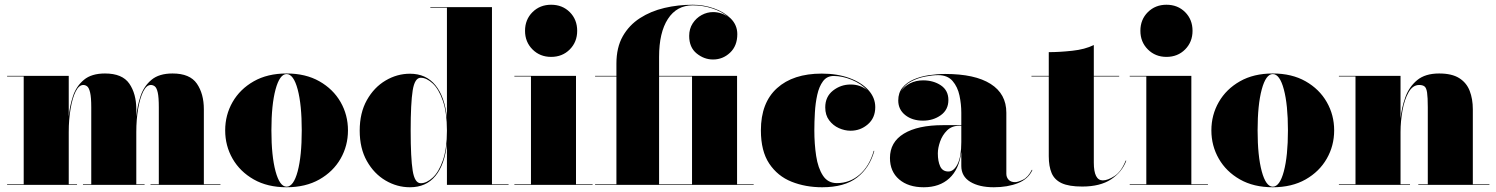

<svg xmlns="http://www.w3.org/2000/svg" viewBox="-20 -780 6313 810"><path d="M10 -2.5H80V-457.5H10V-460H270V-288.5Q274 -333 288 -374.8Q302 -416.5 334 -443.2Q366 -470 423 -470Q496 -470 525.5 -427.2Q555 -384.5 555 -319V-288Q559 -333 573 -374.8Q587 -416.5 619 -443.2Q651 -470 708 -470Q781 -470 810.5 -427.2Q840 -384.5 840 -319V-2.5H910V0H615V-2.5H650V-327.5Q650 -369.5 645.5 -389.5Q641 -409.5 633.2 -415.5Q625.5 -421.5 616.5 -421.5Q598 -421.5 584.2 -394Q570.5 -366.5 562.8 -321.2Q555 -276 555 -223V-2.5H590V0H330V-2.5H365V-327.5Q365 -369.5 360.2 -389.5Q355.5 -409.5 348 -415.5Q340.5 -421.5 331.5 -421.5Q313 -421.5 299.2 -394Q285.5 -366.5 277.8 -321.2Q270 -276 270 -223V-2.5H305V0H10Z M930 -230Q930 -295 961.2 -349.5Q992.5 -404 1050.5 -437Q1108.5 -470 1189 -470Q1269.5 -470 1327.5 -437Q1385.5 -404 1416.8 -349.5Q1448 -295 1448 -230Q1448 -165 1416.8 -110.5Q1385.5 -56 1327.5 -23Q1269.5 10 1189 10Q1108.5 10 1050.5 -23Q992.5 -56 961.2 -110.5Q930 -165 930 -230ZM1125 -230Q1125 -122 1142.5 -57.2Q1160 7.5 1189 7.5Q1218.5 7.5 1235.8 -57.2Q1253 -122 1253 -230Q1253 -338 1235.8 -402.8Q1218.5 -467.5 1189 -467.5Q1160 -467.5 1142.5 -402.8Q1125 -338 1125 -230Z M2125.5 -2.5V0H1865.5V-174.5Q1856.5 -86 1817.2 -38Q1778 10 1709.5 10Q1655 10 1606.5 -18.5Q1558 -47 1527.8 -100.5Q1497.5 -154 1497.5 -229Q1497.5 -304 1527.8 -357.8Q1558 -411.5 1606.5 -440.2Q1655 -469 1709.5 -469Q1777.5 -469 1817 -420.5Q1856.5 -372 1865.5 -283V-747.5H1795.5V-750H2055.5V-2.5ZM1865.5 -229Q1865.5 -305.5 1848.2 -355Q1831 -404.5 1805.2 -428.2Q1779.5 -452 1755 -452Q1729.5 -452 1721 -398.2Q1712.5 -344.5 1712.5 -229Q1712.5 -113.5 1721 -60.2Q1729.5 -7 1755 -7Q1779.5 -7 1805.2 -30.5Q1831 -54 1848.2 -103.2Q1865.5 -152.5 1865.5 -229Z M2195 -650Q2195 -697.5 2226.5 -728.8Q2258 -760 2305 -760Q2352.5 -760 2383.8 -728.8Q2415 -697.5 2415 -650Q2415 -603 2383.8 -571.5Q2352.5 -540 2305 -540Q2258 -540 2226.5 -571.5Q2195 -603 2195 -650ZM2150 -2.5H2220V-457.5H2150V-460H2410V-2.5H2480V0H2150Z M2490.5 -2.5H2580.5V-457.5H2490.5V-460H2580.5V-511.5Q2580.5 -579.5 2607.2 -626.8Q2634 -674 2679.8 -703.5Q2725.5 -733 2783 -746.5Q2840.5 -760 2902.5 -760Q2948 -760 2991.2 -745Q3034.5 -730 3062.5 -702.2Q3090.5 -674.5 3090.5 -636Q3090.5 -586.5 3060 -557.8Q3029.5 -529 2988 -529Q2950.5 -529 2919 -554.5Q2887.5 -580 2887.5 -628.5Q2887.5 -658.5 2902.2 -681.2Q2917 -704 2940 -716.5Q2963 -729 2988 -729Q3024 -729 3052.5 -708Q3026 -731 2985.8 -744.2Q2945.5 -757.5 2902.5 -757.5Q2835 -757.5 2797.8 -700.2Q2760.5 -643 2760.5 -540V-460H3089.5V-2.5H3159.5V0H2490.5ZM2899.5 -457.5H2760.5V-2.5H2899.5Z M3668.5 -143.5Q3649 -72.5 3596 -31.2Q3543 10 3448.5 10Q3378 10 3319.2 -13.5Q3260.5 -37 3225.2 -89.8Q3190 -142.5 3190 -230Q3190 -346.5 3258 -408Q3326 -469.5 3446.5 -469.5Q3512.5 -469.5 3563.5 -450.8Q3614.5 -432 3643.5 -400Q3672.5 -368 3672.5 -328Q3672.5 -282.5 3641.2 -255.5Q3610 -228.5 3568.5 -228.5Q3543.5 -228.5 3519 -239.5Q3494.5 -250.5 3478 -272.5Q3461.5 -294.5 3461.5 -327Q3461.5 -372 3494.2 -397.8Q3527 -423.5 3568.5 -423.5Q3609.5 -423.5 3638.5 -399.5Q3612.5 -427.5 3572.8 -443.5Q3533 -459.5 3497 -459.5Q3468.5 -459.5 3452 -437.2Q3435.5 -415 3427.8 -380Q3420 -345 3417.8 -305.2Q3415.5 -265.5 3415.5 -230Q3415.5 -173 3423.2 -122Q3431 -71 3451.8 -39.2Q3472.5 -7.5 3510.5 -7.5Q3565 -7.5 3606.5 -43.5Q3648 -79.5 3666 -143.5Z M3958.5 -252H4035.5V-304.5Q4035.5 -340.5 4027.8 -377Q4020 -413.5 3998.8 -438.2Q3977.5 -463 3937.5 -463Q3914.5 -463 3883 -457Q3851.5 -451 3823.2 -436Q3795 -421 3781.5 -395Q3794.5 -416 3819.2 -428.5Q3844 -441 3874 -441Q3918 -441 3949.5 -419.8Q3981 -398.5 3981 -358Q3981 -317 3949 -294Q3917 -271 3874 -271Q3828.5 -271 3799 -294.5Q3769.5 -318 3769.5 -356Q3769.5 -388.5 3787.2 -410.2Q3805 -432 3834.2 -444.8Q3863.5 -457.5 3898.5 -462.8Q3933.5 -468 3967.5 -468Q4093 -468 4159.2 -426Q4225.5 -384 4225.5 -304.5V-47Q4225.5 -32 4235 -21.8Q4244.5 -11.5 4262.5 -11.5Q4274 -11.5 4295.8 -22Q4317.5 -32.5 4333 -63.5L4335.5 -63Q4318.5 -25 4274.8 -7.5Q4231 10 4172.5 10Q4111 10 4073.2 -13Q4035.5 -36 4035.5 -80V-139Q4026.5 -66 3985.2 -28Q3944 10 3877 10Q3812 10 3773.2 -23.2Q3734.5 -56.5 3734.5 -113.5Q3734.5 -180.5 3793.2 -216.2Q3852 -252 3958.5 -252ZM3981 -56.5Q4004 -56.5 4019.8 -88Q4035.5 -119.5 4035.5 -180.5V-249.5H4027Q3995.5 -249.5 3975.5 -229.8Q3955.5 -210 3946 -182.8Q3936.5 -155.5 3936.5 -133Q3936.5 -99.5 3946.5 -78Q3956.5 -56.5 3981 -56.5Z M4731.5 -102Q4713.5 -54 4667.5 -23.5Q4621.5 7 4545.5 7Q4489.5 7 4459 -7.2Q4428.5 -21.5 4416.5 -50Q4404.5 -78.5 4404.5 -121V-457.5H4331.5V-460H4404.5V-560Q4449.5 -560 4503.2 -565.8Q4557 -571.5 4594.5 -590V-460H4701.5V-457.5H4594.5V-94Q4594.5 -19 4632.5 -19Q4653.5 -19 4682 -37.5Q4710.5 -56 4729 -102.5Z M4791 -650Q4791 -697.5 4822.5 -728.8Q4854 -760 4901 -760Q4948.5 -760 4979.8 -728.8Q5011 -697.5 5011 -650Q5011 -603 4979.8 -571.5Q4948.5 -540 4901 -540Q4854 -540 4822.5 -571.5Q4791 -603 4791 -650ZM4746 -2.5H4816V-457.5H4746V-460H5006V-2.5H5076V0H4746Z M5090.5 -230Q5090.5 -295 5121.8 -349.5Q5153 -404 5211 -437Q5269 -470 5349.5 -470Q5430 -470 5488 -437Q5546 -404 5577.2 -349.5Q5608.5 -295 5608.5 -230Q5608.5 -165 5577.2 -110.5Q5546 -56 5488 -23Q5430 10 5349.5 10Q5269 10 5211 -23Q5153 -56 5121.8 -110.5Q5090.5 -165 5090.5 -230ZM5285.5 -230Q5285.5 -122 5303 -57.2Q5320.5 7.5 5349.5 7.5Q5379 7.5 5396.2 -57.2Q5413.5 -122 5413.5 -230Q5413.5 -338 5396.2 -402.8Q5379 -467.5 5349.5 -467.5Q5320.5 -467.5 5303 -402.8Q5285.5 -338 5285.5 -230Z M5628.5 -2.5H5698.5V-457.5H5628.5V-460H5888.5V-280Q5893 -326 5908.8 -369.8Q5924.5 -413.5 5958.5 -441.8Q5992.5 -470 6051.5 -470Q6105 -470 6136 -450.5Q6167 -431 6180.2 -396.8Q6193.5 -362.5 6193.5 -319V-2.5H6263.5V0H5963.5V-2.5H6003.5V-327.5Q6003.5 -369.5 6000.5 -389.5Q5997.5 -409.5 5989.5 -415.5Q5981.5 -421.5 5967.5 -421.5Q5940 -421.5 5922.5 -390.8Q5905 -360 5896.8 -314.2Q5888.5 -268.5 5888.5 -223V-2.5H5928.5V0H5628.5Z"/></svg>

Font: Bodoni* 72pt Fatface
Style: Regular
Weight: 900
Version: Version 2.3